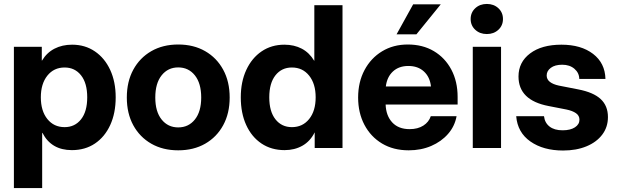

<svg xmlns="http://www.w3.org/2000/svg" viewBox="-20 -754 3143 978"><path d="M50.8 204.1V-515.6H192.9V-445.8H194.3Q218.3 -485.8 257.6 -506.1Q296.9 -526.4 347.2 -526.4Q413.1 -526.4 463.1 -492.4Q513.2 -458.5 541.3 -397.9Q569.3 -337.4 569.3 -258.3Q569.3 -177.7 541.5 -117.2Q513.7 -56.6 463.6 -22.9Q413.6 10.7 346.2 10.7Q241.2 10.7 196.3 -77.1H194.8V204.1ZM309.1 -106.4Q361.3 -106.4 392.8 -146.2Q424.3 -186 424.3 -258.3Q424.3 -330.6 392.8 -370.4Q361.3 -410.2 309.1 -410.2Q254.4 -410.2 221.2 -368.7Q188 -327.1 188 -258.3Q188 -189 221.2 -147.7Q254.4 -106.4 309.1 -106.4Z M887.7 11.7Q809.6 11.7 750.7 -22Q691.9 -55.7 658.9 -116Q626 -176.3 626 -257.3Q626 -338.4 658.9 -398.9Q691.9 -459.5 750.7 -493.4Q809.6 -527.3 887.7 -527.3Q966.3 -527.3 1025.1 -493.4Q1084 -459.5 1116.9 -398.9Q1149.9 -338.4 1149.9 -257.3Q1149.9 -176.8 1116.9 -116.2Q1084 -55.7 1025.1 -22Q966.3 11.7 887.7 11.7ZM887.7 -105Q940.4 -105 972.7 -145.3Q1004.9 -185.5 1004.9 -257.3Q1004.9 -329.6 972.7 -370.1Q940.4 -410.6 887.7 -410.6Q835.4 -410.6 803.2 -370.1Q771 -329.6 771 -257.3Q771 -185.5 803.2 -145.3Q835.4 -105 887.7 -105Z M1429.7 10.7Q1362.3 10.7 1312 -22.9Q1261.7 -56.6 1234.1 -117.2Q1206.5 -177.7 1206.5 -258.3Q1206.5 -337.4 1234.6 -397.9Q1262.7 -458.5 1312.7 -492.4Q1362.8 -526.4 1428.7 -526.4Q1478.5 -526.4 1517.1 -506.1Q1555.7 -485.8 1580.6 -444.3H1581.1V-727.5H1724.6V0H1583V-79.1H1582.5Q1560.1 -34.2 1520.3 -11.7Q1480.5 10.7 1429.7 10.7ZM1466.8 -106.4Q1521.5 -106.4 1554.7 -147.7Q1587.9 -189 1587.9 -258.3Q1587.9 -327.1 1554.7 -368.7Q1521.5 -410.2 1466.8 -410.2Q1414.6 -410.2 1383.1 -370.4Q1351.6 -330.6 1351.6 -258.3Q1351.6 -186 1383.1 -146.2Q1414.6 -106.4 1466.8 -106.4Z M2062 11.7Q1983.9 11.7 1926 -22.9Q1868.2 -57.6 1836.2 -118.4Q1804.2 -179.2 1804.2 -257.3Q1804.2 -335.9 1836.7 -397Q1869.1 -458 1926.3 -492.7Q1983.4 -527.3 2057.1 -527.3Q2133.3 -527.3 2190.2 -493.4Q2247.1 -459.5 2279.1 -399.2Q2311 -338.9 2311 -260.3V-221.7H1944.3Q1946.3 -164.6 1978 -130.4Q2009.8 -96.2 2066.4 -96.2Q2108.4 -96.2 2136.5 -114.3Q2164.6 -132.3 2174.3 -162.1H2305.7Q2296.4 -110.8 2262.2 -71.8Q2228 -32.7 2176.3 -10.5Q2124.5 11.7 2062 11.7ZM1945.3 -313.5H2175.3Q2169.9 -361.8 2139.4 -389.9Q2108.9 -418 2060.1 -418Q2011.7 -418 1981.4 -389.9Q1951.2 -361.8 1945.3 -313.5ZM2000 -579.1 2084.5 -731.9H2225.1L2101.1 -579.1Z M2388.2 0V-515.6H2532.2V0ZM2460 -580.6Q2424.3 -580.6 2400.9 -602.3Q2377.4 -624 2377.4 -657.2Q2377.4 -690.4 2400.9 -712.2Q2424.3 -733.9 2460 -733.9Q2495.1 -733.9 2518.6 -712.2Q2542 -690.4 2542 -657.2Q2542 -624 2518.6 -602.3Q2495.1 -580.6 2460 -580.6Z M2848.1 12.7Q2747.6 12.7 2681.9 -33.2Q2616.2 -79.1 2609.4 -162.1H2751Q2754.9 -128.4 2779.3 -109.4Q2803.7 -90.3 2845.7 -90.3Q2885.7 -90.3 2908.7 -105.5Q2931.6 -120.6 2931.6 -144.5Q2931.6 -165 2913.8 -177.5Q2896 -189.9 2864.7 -196.3L2774.4 -213.9Q2621.1 -243.2 2621.1 -364.3Q2621.1 -437.5 2680.2 -481.9Q2739.3 -526.4 2839.8 -526.4Q2939.9 -526.4 3001 -479.5Q3062 -432.6 3064 -352.1H2930.7Q2930.2 -382.8 2906 -403.6Q2881.8 -424.3 2843.8 -424.3Q2806.6 -424.3 2785.6 -408.4Q2764.6 -392.6 2764.6 -369.6Q2764.6 -349.6 2781 -336.9Q2797.4 -324.2 2827.1 -317.9L2924.8 -298.8Q3002.9 -283.7 3039.8 -249.3Q3076.7 -214.8 3076.7 -157.7Q3076.7 -106.4 3047.6 -68.1Q3018.6 -29.8 2967 -8.5Q2915.5 12.7 2848.1 12.7Z"/></svg>

Font: Inter Display
Style: Bold
Weight: 700
Designer: Rasmus Andersson
Foundry: rsms
Version: Version 4.001;git-9221beed3